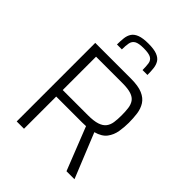

<svg xmlns="http://www.w3.org/2000/svg" viewBox="-253 -1053 1189 1189"><g transform="rotate(45 341.5 -459.0)"><path d="M106 0V-688H418Q483 -688 520 -672Q557 -656 575 -627.5Q593 -599 598 -562.5Q603 -526 603 -485Q603 -447 596.5 -407.5Q590 -368 567 -337.5Q544 -307 493 -293L612 0H542L425 -296L446 -286Q439 -284 428 -283Q417 -282 397 -282H170V0ZM170 -339H390Q442 -339 472 -349Q502 -359 516.5 -378Q531 -397 535 -424Q539 -451 539 -485Q539 -520 535.5 -547Q532 -574 519 -593Q506 -612 478 -621.5Q450 -631 401 -631H170ZM342 -918Q391 -918 418 -907.5Q445 -897 457 -878Q469 -859 472 -833Q475 -807 475 -776H432Q432 -809 428.5 -832Q425 -855 406 -866Q387 -877 342 -877Q298 -877 279 -866Q260 -855 255.5 -832Q251 -809 251 -776H208Q208 -807 211 -833Q214 -859 226.5 -878Q239 -897 266.5 -907.5Q294 -918 342 -918Z"/></g></svg>

Font: Saira Thin Light
Style: Regular
Weight: 300
Version: Version 1.101